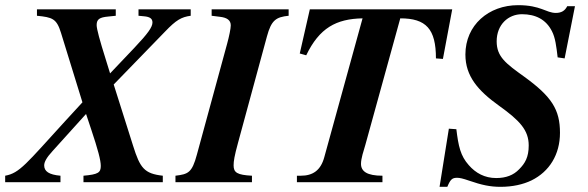

<svg xmlns="http://www.w3.org/2000/svg" viewBox="-44 -705 2275 743"><path d="M694 -669H492V-644L513 -642C536 -640 546 -633 546 -618C546 -600 528 -575 476 -520L382 -421L365 -476C342 -549 330 -593 330 -608C330 -631 342 -638 375 -641L404 -644V-669H99V-644C159 -638 175 -633 192 -578L275 -309L207 -235C58 -72 32 -35 -24 -25V0H190V-25C145 -29 127 -42 127 -65C127 -78 136 -95 159 -120L289 -264L309 -204C335 -126 346 -85 346 -63C346 -37 336 -30 279 -25V0H586V-25C514 -33 498 -55 471 -141L396 -378L595 -583C638 -628 658 -639 694 -644Z M1073 -669H775V-644L807 -640C834 -637 849 -627 849 -607C849 -595 843 -565 835 -536L718 -107C699 -36 684 -31 635 -25V0H931V-25C874 -28 860 -37 860 -65C860 -81 863 -101 877 -152L989 -564C1006 -627 1024 -639 1073 -644Z M1706 -669H1155L1116 -498L1141 -491C1192 -597 1257 -632 1359 -634L1211 -97C1197 -45 1166 -25 1120 -25H1105V0H1436V-25C1376 -25 1353 -42 1353 -71C1353 -92 1363 -121 1370 -145L1505 -634C1605 -634 1643 -593 1643 -479L1670 -477Z M2181 -681H2151C2142 -663 2128 -655 2107 -655C2069 -655 2049 -685 1961 -685C1847 -685 1757 -608 1757 -494C1757 -410 1806 -354 1887 -296C1968 -238 2002 -201 2002 -142C2002 -97 1988 -73 1965 -50C1943 -27 1914 -16 1876 -16C1832 -16 1797 -35 1770 -66C1738 -102 1730 -139 1722 -205L1693 -207L1657 18H1687C1699 -11 1706 -17 1725 -17C1735 -17 1748 -14 1771 -6C1820 11 1853 18 1893 18C1939 18 1980 9 2013 -7C2082 -41 2123 -107 2123 -191C2123 -281 2091 -331 1985 -408C1914 -459 1878 -485 1878 -545C1878 -610 1923 -650 1976 -650C2028 -650 2069 -630 2092 -584C2105 -559 2109 -525 2114 -483L2141 -479Z"/></svg>

Font: XITS
Style: Bold Italic
Weight: 700
Italic angle: -16.33°
Designer: MicroPress Inc., with final additions and corrections provided by Coen Hoffman, Elsevier (retired)
Version: Version 1.105